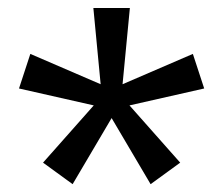

<svg xmlns="http://www.w3.org/2000/svg" viewBox="-20 -741 567 488"><path d="M28.3 -516.1 218.3 -473.1 89.4 -327.6 164.6 -272.9 263.7 -440.9 362.8 -272.9 438 -327.6 309.1 -473.1 499 -516.1 470.2 -604 291.5 -526.9 310.1 -720.7H217.3L235.8 -526.9L57.1 -604Z"/></svg>

Font: Roboto Flex
Style: wght 400 wdth 100 opsz 14.0 GRAD 0.00 slnt 0.00 XTRA 468 XOPQ 96 YOPQ 79 YTLC 514 YTUC 712 YTAS 750 YTDE -203.00 YTFI 738
Weight: 400
Designer: Berlow after Robertson
Foundry: Google
Version: Version 3.100